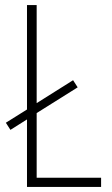

<svg xmlns="http://www.w3.org/2000/svg" viewBox="-20 -734 438 754"><path d="M86 0V-265L21 -224L3 -252L86 -304V-714H124V-329L267 -419L285 -391L124 -290V-36H377V0Z"/></svg>

Font: Noto Sans Gujarati UI Condensed ExtraLight
Style: Regular
Weight: 200
Width: 3
Designer: Jelle Bosma - Monotype Design Team, Universal Thirst
Foundry: Monotype Imaging Inc.
Version: Version 2.106; ttfautohint (v1.8.4.7-5d5b)